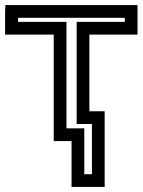

<svg xmlns="http://www.w3.org/2000/svg" viewBox="-58 -529 560 754"><path d="M353 180V-67V-92H328H293V-393H457H482V-418V-484V-509H457H-13H-37L-38 -484V-418V-393H-13H153V0V25H178H223V180V205H248H328H353V180ZM303 155H273V0V-25H248H203V-418V-443H178H13V-459H432V-443H268H243V-418V-67V-42H268H303V155Z"/></svg>

Font: Gamestation DisplayOutline
Style: Regular
Weight: 400
Designer: Jonas Hecksher
Foundry: Jonas Hecksher, Playtypeª, e-types AS
Version: Version 1.003